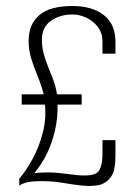

<svg xmlns="http://www.w3.org/2000/svg" viewBox="-20 -616 449 637"><path d="M44 0V-23Q67 -50 88.5 -89.5Q110 -129 122 -176Q134 -223 129 -269H52V-303H125Q118 -331 106.5 -359Q95 -387 85 -417.5Q75 -448 75 -480Q75 -535 110 -565.5Q145 -596 220 -596Q287 -596 325 -565.5Q363 -535 363 -479V-438H320V-479Q320 -506 305 -526Q290 -546 267 -557Q244 -568 220 -568Q179 -568 149 -547Q119 -526 119 -484Q119 -453 129.5 -422.5Q140 -392 152.5 -362Q165 -332 169 -303H251V-269H171Q172 -225 162.5 -183.5Q153 -142 135.5 -106Q118 -70 94 -42Q121 -44 140 -44Q159 -44 180.5 -41.5Q202 -39 236 -35Q290 -30 305 -45.5Q320 -61 320 -109V-151H363V-98Q363 -51 349 -30.5Q335 -10 312 -3Q286 3 255.5 0Q225 -3 190.5 -9Q156 -15 119 -15Q86 -15 69.5 -11Q53 -7 44 0Z"/></svg>

Font: Alumni Sans Light
Style: Regular
Weight: 300
Version: Version 1.018